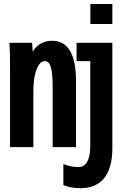

<svg xmlns="http://www.w3.org/2000/svg" viewBox="-20 -745 640 972"><path d="M246.6 0V-302.2Q246.6 -371.6 237.8 -403.6Q229 -435.5 207 -435.5Q181.6 -435.5 165.3 -394Q148.9 -352.5 148.9 -283.2V0H30.8V-410.2Q30.8 -490.2 27.8 -528.3H142.6L145.5 -483.9Q179.7 -538.6 243.7 -538.6Q364.7 -538.6 364.7 -335.4V0ZM548.8 6.3Q548.8 104 508.1 155.8Q467.3 207.5 388.2 207.5Q334.5 207.5 300.8 191.9V85.4Q337.4 100.6 378.4 100.6Q406.7 100.6 421.9 72.8Q437 44.9 437 -4.9V-435.5H367.7V-528.3H548.8ZM437.5 -623.5V-724.6H548.8V-623.5Z"/></svg>

Font: Liberation Mono
Style: Bold
Weight: 700
Monospace: yes
Designer: Steve Matteson
Foundry: Ascender Corporation
Version: Version 2.1.5